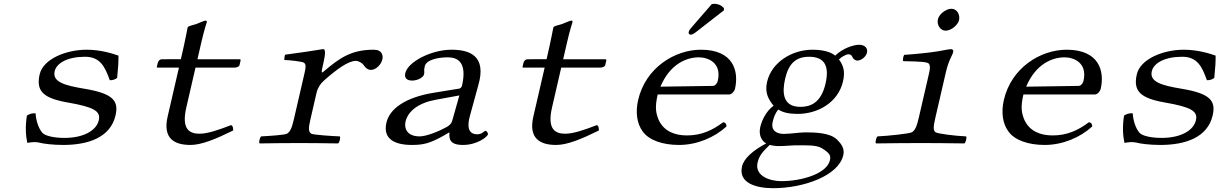

<svg xmlns="http://www.w3.org/2000/svg" viewBox="-20 -751 6440 1008"><path d="M121.2 -144C112.5 -89 114.7 -42 123.2 -1C135.7 -3 152.2 -5 158.2 -5C166.2 -5 180 -4.2 187.5 -2C204.8 3 255.2 10 311.7 10C445.7 10 560 -30.5 586.5 -145C604 -221 575.1 -259.9 423.8 -285C318.3 -302.5 254.1 -321 267 -377C277 -420 334.6 -453 426.6 -453C505.1 -453 530.8 -402 556.2 -330C572 -329 586.3 -335 595 -342C599.8 -389 602.6 -427 602 -459C570.1 -470.5 506.1 -490 435.1 -490C326.1 -490 206.8 -441 188.3 -361C167.9 -272.5 207.3 -235.4 335.2 -213C472.1 -189 509.8 -168 498.7 -120C486 -65 418.2 -27 318.2 -27C261.2 -27 217.8 -38 203.2 -53C180 -78 167.6 -128 167 -156C153.5 -158 132.3 -153 121.2 -144Z M830.6 -440C816.6 -440 809.8 -428 808 -420L803.8 -402C802.7 -397 803.4 -396 807.4 -396H919.4L860.1 -139C834.2 -27 891.7 10 979.7 10C1038.2 10 1112.8 -21 1204.2 -66C1204.6 -76.3 1202.5 -93 1192.7 -94C1132.9 -71 1071.8 -49 1028.3 -49C977.3 -49 930.9 -69 958.2 -187L1006.4 -396H1210.4C1220.4 -396 1235.3 -400 1237.4 -409L1243.2 -434C1244.1 -438 1241.6 -440 1236.6 -440H1016.6L1037.1 -529C1052.1 -594 1065.4 -634 1065.4 -634C1066.8 -640.4 1064.4 -642.8 1059.7 -642.8C1052.4 -642.8 1028.5 -631.7 1011.3 -625.1C992.7 -618 967.2 -616 964.9 -606C962.2 -594.4 955.2 -551 929.6 -440.1Z M1674.7 -406C1687.3 -460.5 1687.7 -475 1685 -485C1684.1 -490 1682.8 -493 1674.8 -493C1629.1 -485.5 1548.2 -473 1477.1 -464C1473.7 -458 1472 -442 1472.7 -436C1496.2 -436 1566.8 -428 1575.4 -422C1586.6 -414 1586.6 -401 1579 -368L1523.1 -126C1512 -78 1503.6 -59.2 1486.3 -49C1475.3 -42.5 1392.5 -37 1351.1 -35C1343.7 -29 1337.9 -4 1342.5 2C1384.8 1 1510 0 1550 0C1591 0 1712.8 1 1755.5 2C1762.9 -4 1768.7 -29 1764.1 -35C1729.3 -36 1624.9 -43 1614.3 -49C1598.6 -59 1598.8 -77 1610.1 -126L1641.9 -264C1648 -290 1662.1 -311.5 1680.7 -328C1751.2 -390.5 1809.6 -431.5 1848.6 -431.5C1862.6 -431.5 1882.7 -419 1887.9 -411C1896.1 -399 1907.7 -384 1927.7 -384C1953.7 -384 1981.1 -412 1987.4 -439C1992 -459 1987.1 -490 1942.1 -490C1821.1 -490 1760.6 -444.5 1677.3 -374C1666.6 -364.9 1667.1 -373 1674.7 -406Z M2391.7 -250 2353.8 -116C2349.5 -100.9 2338.2 -92 2326.6 -85C2287.5 -63 2220.1 -35 2183.1 -35C2116.1 -35 2101 -78 2108.9 -112C2121.8 -168 2177.9 -210.8 2266.4 -227ZM2339.7 -55C2336.8 -21 2341.7 10 2410.7 10C2486.7 10 2538.8 -33.6 2541.4 -45C2543.2 -53 2534.8 -64 2528.8 -64C2520.8 -64 2512.6 -46 2485.6 -46C2435.6 -46 2432.8 -91 2446.6 -141L2490.7 -302C2536.9 -459.5 2444.1 -490 2350.1 -490C2245.1 -490 2121.6 -427 2107.7 -367C2101.5 -340 2117.7 -328 2143.7 -328C2174.7 -328 2202.9 -346 2206.1 -360C2208 -368 2208 -377 2207 -381C2206.7 -384 2207.3 -391 2210 -403C2218.1 -438 2281.9 -450 2330.9 -450C2384.9 -450 2433.4 -422 2405.3 -300C2403.4 -292 2395.3 -287 2392 -286L2256.9 -264C2109.1 -239.9 2025.8 -181 2008.7 -107C1989.1 -22 2050.7 10 2142.7 10C2203.7 10 2236.8 1 2304.3 -36L2336.7 -55Z M2750.6 -440C2736.6 -440 2729.8 -428 2728 -420L2723.8 -402C2722.7 -397 2723.4 -396 2727.4 -396H2839.4L2780.1 -139C2754.2 -27 2811.7 10 2899.7 10C2958.2 10 3032.8 -21 3124.2 -66C3124.6 -76.3 3122.5 -93 3112.7 -94C3052.9 -71 2991.8 -49 2948.3 -49C2897.3 -49 2850.9 -69 2878.2 -187L2926.4 -396H3130.4C3140.4 -396 3155.3 -400 3157.4 -409L3163.2 -434C3164.1 -438 3161.6 -440 3156.6 -440H2936.6L2957.1 -529C2972.1 -594 2985.4 -634 2985.4 -634C2986.8 -640.4 2984.4 -642.8 2979.7 -642.8C2972.4 -642.8 2948.5 -631.7 2931.3 -625.1C2912.7 -618 2887.2 -616 2884.9 -606C2882.2 -594.4 2875.2 -551 2849.6 -440.1Z M3716.3 -729 3613.2 -610C3602.2 -597.2 3598 -593.2 3595.4 -582C3593.8 -575 3599.4 -569 3606.4 -569C3613.4 -569 3622.3 -573 3640.8 -588L3780.9 -697L3780.5 -708C3762.5 -730 3737.2 -731 3730.8 -731C3725.8 -731 3719.5 -730 3716.3 -729ZM3447.3 -296C3498 -416 3584.9 -450 3648.9 -450C3696.9 -450 3770.4 -422 3748.3 -326C3746 -316 3736.3 -300.2 3722.3 -300ZM3776.2 -109C3719.2 -66 3661.2 -40 3586.2 -40C3522 -40 3466.3 -62 3438.7 -120C3422.5 -158 3417.6 -189 3432.9 -255H3807.9C3821.9 -255 3835.8 -272 3838.6 -284C3860.3 -378 3830.1 -490 3660.1 -490C3522.1 -490 3369.2 -395 3330.2 -226C3315.9 -164 3322.8 -103 3354.1 -61C3385.7 -16 3456.7 10 3544.7 10C3638.7 10 3730.7 -29 3794.1 -87C3793.6 -98 3790.9 -108 3776.2 -109Z M4314 -312C4290 -208 4231.9 -190 4181.9 -190C4087.9 -190 4085.6 -267 4102 -338C4120 -416 4157.6 -453 4227.6 -453C4308.6 -453 4335.5 -405 4314 -312ZM4020.7 10C4032 13 4051.3 16 4066.3 16C4103.3 16 4135.2 12 4152.2 12C4211.2 12 4264.9 9 4294.8 27C4334 52 4343.2 64 4337.2 90C4320.6 162 4186.8 200 4081.8 200C4018.8 200 3941.5 171 3957.2 103C3965.1 69 3979.7 49 4020.7 10ZM4481 -433C4502 -433 4526.6 -453 4531.7 -475C4537 -498 4520.1 -516 4490.1 -516C4461.1 -516 4402.7 -497 4365 -459C4354 -468 4322.1 -490 4246.1 -490C4137.1 -490 4030.9 -424 4007.1 -321C3993.3 -261 4017.2 -226 4041.2 -196C4004 -169 3980.2 -122 3971.4 -84C3962.2 -44 3976.8 -12 4002.5 2C3934.2 38 3885.5 80 3875.6 123C3855.5 210 3949.3 237 4039.3 237C4198.3 237 4382.3 172 4407.2 64C4414.6 32 4401.2 8 4373.4 -19C4336.7 -55 4253.9 -56 4210.9 -56C4189.9 -56 4160.2 -53 4131.5 -50C4113.3 -49 4101.1 -48 4095.1 -48C4061.1 -48 4025.5 -63 4036.6 -111C4041.7 -133 4049.2 -157 4066.6 -176C4089.9 -160 4124.3 -153 4167.3 -153C4275.3 -153 4380.4 -214 4405.6 -323C4417.6 -375 4408.7 -406 4384.4 -439C4394.9 -450 4420.6 -466 4434.6 -466C4442.6 -466 4449.9 -463 4454.6 -453C4456.5 -444 4469 -433 4481 -433Z M4904.1 -650C4897.1 -620 4917.2 -590 4944.2 -590C4975.2 -590 5009.4 -621 5014.9 -645C5021.4 -673 5004.8 -705 4974.8 -705C4947.8 -705 4910.5 -678 4904.1 -650ZM4890.9 -134 4945.9 -372C4961.5 -439.8 4979.4 -456.5 4984.8 -480C4986.3 -486.5 4980.6 -493 4973.8 -493C4962.6 -493 4933.4 -486.7 4905.5 -481.9C4858 -473.7 4771.3 -465.8 4726.9 -463C4721.9 -454.5 4719.1 -438 4721.3 -430C4816.3 -428 4851.6 -426.1 4857.8 -415C4864.5 -403 4863 -390 4857 -364L4803.9 -134C4793.1 -87 4784.7 -68 4768.2 -57C4755.3 -49 4636.5 -37 4587.1 -35C4579.7 -29 4573.9 -4 4578.5 2C4620.8 1 4773 0 4818 0C4860 0 5000.8 1 5043.5 2C5050.9 -4 5056.7 -29 5052.1 -35C4998.5 -37 4900.3 -49 4891.2 -57C4878.5 -67 4879.9 -86 4890.9 -134Z M5367.3 -296C5418 -416 5504.9 -450 5568.9 -450C5616.9 -450 5690.4 -422 5668.3 -326C5666 -316 5656.3 -300.2 5642.3 -300ZM5696.2 -109C5639.2 -66 5581.2 -40 5506.2 -40C5442 -40 5386.3 -62 5358.7 -120C5342.5 -158 5337.6 -189 5352.9 -255H5727.9C5741.9 -255 5755.8 -272 5758.6 -284C5780.3 -378 5750.1 -490 5580.1 -490C5442.1 -490 5289.2 -395 5250.2 -226C5235.9 -164 5242.8 -103 5274.1 -61C5305.7 -16 5376.7 10 5464.7 10C5558.7 10 5650.7 -29 5714.1 -87C5713.6 -98 5710.9 -108 5696.2 -109Z M5881.2 -144C5872.5 -89 5874.7 -42 5883.2 -1C5895.7 -3 5912.2 -5 5918.2 -5C5926.2 -5 5940 -4.2 5947.5 -2C5964.8 3 6015.2 10 6071.7 10C6205.7 10 6320 -30.5 6346.5 -145C6364 -221 6335.1 -259.9 6183.8 -285C6078.3 -302.5 6014.1 -321 6027 -377C6037 -420 6094.6 -453 6186.6 -453C6265.1 -453 6290.8 -402 6316.2 -330C6332 -329 6346.3 -335 6355 -342C6359.8 -389 6362.6 -427 6362 -459C6330.1 -470.5 6266.1 -490 6195.1 -490C6086.1 -490 5966.8 -441 5948.3 -361C5927.9 -272.5 5967.3 -235.4 6095.2 -213C6232.1 -189 6269.8 -168 6258.7 -120C6246 -65 6178.2 -27 6078.2 -27C6021.2 -27 5977.8 -38 5963.2 -53C5940 -78 5927.6 -128 5927 -156C5913.5 -158 5892.3 -153 5881.2 -144Z"/></svg>

Font: Linux Libertine Mono O
Style: Mono Oblique
Weight: 400
Italic angle: -13°
Designer: Philipp H. Poll
Foundry: Philipp H. Poll
Version: Version 5.1.7